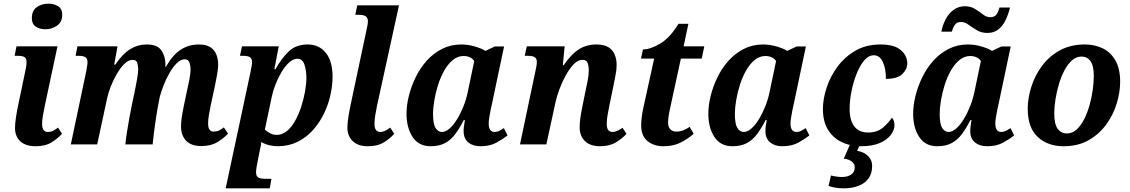

<svg xmlns="http://www.w3.org/2000/svg" viewBox="-20 -789 6173 1049"><path d="M228 -629Q197 -629 175.5 -643.5Q154 -658 154 -689Q154 -731 181 -750Q208 -769 244 -769Q275 -769 297.5 -755Q320 -741 320 -708Q320 -668 291 -648.5Q262 -629 228 -629ZM175 10Q120 10 91 -17Q62 -44 62 -90Q62 -113 67.5 -150Q73 -187 83 -232L117 -395Q121 -411 123 -425Q125 -439 125 -449Q125 -470 114 -477Q103 -484 77 -484H60L70 -536H294L225 -212Q219 -183 214.5 -157.5Q210 -132 210 -112Q210 -68 242 -68Q257 -68 269.5 -74Q282 -80 297 -92L319 -58Q296 -33 262 -11.5Q228 10 175 10Z M1080 9Q1024 9 996.5 -20.5Q969 -50 969 -98Q969 -120 973 -147.5Q977 -175 985 -214L1002 -295Q1007 -316 1014 -350.5Q1021 -385 1021 -412Q1021 -430 1015 -447.5Q1009 -465 989 -465Q967 -465 945.5 -443.5Q924 -422 905.5 -389.5Q887 -357 873.5 -322Q860 -287 853 -260L841 -198Q837 -177 831.5 -139.5Q826 -102 821 -63.5Q816 -25 814 0H665Q667 -26 673.5 -66.5Q680 -107 687.5 -149Q695 -191 702 -223L717 -294Q724 -327 729.5 -360Q735 -393 735 -411Q735 -428 730 -445Q725 -462 705 -462Q682 -462 660 -440.5Q638 -419 618.5 -385.5Q599 -352 585 -316Q571 -280 565 -251L511 0H367L451 -399Q453 -412 455.5 -425.5Q458 -439 458 -449Q458 -470 446 -477Q434 -484 410 -484H393L403 -536H622L604 -436H610Q650 -495 691.5 -520.5Q733 -546 782 -546Q839 -546 861 -514.5Q883 -483 884 -439Q884 -433 883 -425H887Q922 -487 966 -516.5Q1010 -546 1067 -546Q1107 -546 1130 -530.5Q1153 -515 1162.5 -490Q1172 -465 1172 -437Q1172 -410 1165.5 -378Q1159 -346 1154 -319L1131 -212Q1125 -183 1121 -158.5Q1117 -134 1117 -113Q1117 -70 1148 -70Q1163 -70 1175.5 -75.5Q1188 -81 1203 -93L1226 -59Q1203 -34 1167.5 -12.5Q1132 9 1080 9Z M1349 -397Q1352 -414 1354.5 -426.5Q1357 -439 1357 -448Q1357 -469 1345.5 -476.5Q1334 -484 1309 -484H1291L1302 -536H1503L1479 -411H1485Q1518 -470 1557.5 -508Q1597 -546 1662 -546Q1723 -546 1760 -500.5Q1797 -455 1797 -370Q1797 -323 1785.5 -270.5Q1774 -218 1750 -168.5Q1726 -119 1690.5 -79Q1655 -39 1607.5 -15Q1560 9 1501 10Q1447 10 1407 -13Q1407 -5 1404.5 9Q1402 23 1399 35L1386 101Q1383 115 1381 128Q1379 141 1379 152Q1379 175 1392 181.5Q1405 188 1431 188H1463L1454 240H1213ZM1492 -52Q1522 -52 1547.5 -73Q1573 -94 1592.5 -129Q1612 -164 1625.5 -205.5Q1639 -247 1646.5 -288.5Q1654 -330 1654 -364Q1654 -403 1643.5 -435.5Q1633 -468 1605 -468Q1582 -468 1559.5 -447.5Q1537 -427 1518 -395Q1499 -363 1485 -327Q1471 -291 1465 -261L1427 -81Q1436 -72 1453.5 -62Q1471 -52 1492 -52Z M1990 10Q1936 10 1907 -18Q1878 -46 1878 -92Q1878 -117 1884 -154Q1890 -191 1900 -237L1982 -623Q1985 -636 1987.5 -650Q1990 -664 1990 -673Q1990 -692 1978 -700Q1966 -708 1941 -708H1921L1932 -760H2160L2040 -212Q2034 -184 2030 -158Q2026 -132 2026 -112Q2026 -68 2058 -68Q2070 -68 2083 -74Q2096 -80 2112 -92L2134 -58Q2112 -33 2077.5 -11.5Q2043 10 1990 10Z M2333 10Q2267 10 2234 -41Q2201 -92 2201 -167Q2201 -214 2214 -266Q2227 -318 2251.5 -368Q2276 -418 2312 -458Q2348 -498 2395.5 -522Q2443 -546 2500 -546Q2537 -546 2574.5 -535Q2612 -524 2632 -511L2683 -535H2734L2668 -222Q2665 -211 2661 -190.5Q2657 -170 2653.5 -149Q2650 -128 2650 -115Q2650 -68 2682 -68Q2695 -68 2706.5 -73.5Q2718 -79 2733 -89L2753 -49Q2729 -30 2693 -10Q2657 10 2605 10Q2564 10 2538.5 -11Q2513 -32 2513 -73Q2513 -87 2515 -101Q2517 -115 2520 -133H2514Q2491 -88 2467 -56Q2443 -24 2411 -7Q2379 10 2333 10ZM2394 -68Q2415 -68 2436.5 -87Q2458 -106 2477.5 -138Q2497 -170 2512.5 -209Q2528 -248 2536 -288L2571 -455Q2563 -469 2547 -476Q2531 -483 2513 -483Q2481 -483 2454.5 -461.5Q2428 -440 2407.5 -404Q2387 -368 2373.5 -325.5Q2360 -283 2353 -241Q2346 -199 2346 -166Q2346 -111 2360 -89.5Q2374 -68 2394 -68Z M3258 10Q3204 10 3175 -19Q3146 -48 3147 -96Q3147 -118 3151 -146Q3155 -174 3163 -213L3179 -292Q3184 -312 3190.5 -347Q3197 -382 3197 -407Q3197 -426 3191 -444Q3185 -462 3162 -462Q3138 -462 3115 -438.5Q3092 -415 3071.5 -378Q3051 -341 3036.5 -301.5Q3022 -262 3015 -230L2965 0H2821L2905 -399Q2908 -412 2910.5 -426Q2913 -440 2913 -450Q2913 -469 2901.5 -476.5Q2890 -484 2864 -484H2847L2858 -536H3065L3055 -433H3060Q3099 -491 3141 -518.5Q3183 -546 3239 -546Q3281 -546 3305 -530.5Q3329 -515 3339 -489.5Q3349 -464 3349 -434Q3349 -408 3342.5 -376Q3336 -344 3331 -317L3309 -211Q3303 -182 3299 -157.5Q3295 -133 3295 -112Q3295 -68 3326 -68Q3350 -68 3381 -91L3403 -58Q3381 -33 3345.5 -11.5Q3310 10 3258 10Z M3604 10Q3552 10 3517.5 -18.5Q3483 -47 3483 -104Q3483 -123 3486 -147.5Q3489 -172 3493 -191L3554 -469H3482L3493 -519Q3533 -519 3586.5 -550.5Q3640 -582 3687 -659H3741L3715 -536H3828L3814 -469H3700L3641 -197Q3630 -147 3630 -119Q3630 -95 3642.5 -82.5Q3655 -70 3675 -70Q3695 -70 3714 -77.5Q3733 -85 3748 -96L3770 -58Q3738 -30 3698.5 -10Q3659 10 3604 10Z M3982 10Q3916 10 3883 -41Q3850 -92 3850 -167Q3850 -214 3863 -266Q3876 -318 3900.5 -368Q3925 -418 3961 -458Q3997 -498 4044.5 -522Q4092 -546 4149 -546Q4186 -546 4223.5 -535Q4261 -524 4281 -511L4332 -535H4383L4317 -222Q4314 -211 4310 -190.5Q4306 -170 4302.5 -149Q4299 -128 4299 -115Q4299 -68 4331 -68Q4344 -68 4355.5 -73.5Q4367 -79 4382 -89L4402 -49Q4378 -30 4342 -10Q4306 10 4254 10Q4213 10 4187.5 -11Q4162 -32 4162 -73Q4162 -87 4164 -101Q4166 -115 4169 -133H4163Q4140 -88 4116 -56Q4092 -24 4060 -7Q4028 10 3982 10ZM4043 -68Q4064 -68 4085.5 -87Q4107 -106 4126.5 -138Q4146 -170 4161.5 -209Q4177 -248 4185 -288L4220 -455Q4212 -469 4196 -476Q4180 -483 4162 -483Q4130 -483 4103.5 -461.5Q4077 -440 4056.5 -404Q4036 -368 4022.5 -325.5Q4009 -283 4002 -241Q3995 -199 3995 -166Q3995 -111 4009 -89.5Q4023 -68 4043 -68Z M4683 10Q4626 10 4579 -12.5Q4532 -35 4504 -80Q4476 -125 4476 -193Q4476 -248 4496 -309.5Q4516 -371 4556 -425Q4596 -479 4654.5 -512.5Q4713 -546 4790 -546Q4867 -546 4902 -515Q4937 -484 4937 -443Q4937 -411 4910 -384.5Q4883 -358 4820 -358Q4821 -411 4804 -449Q4787 -487 4754 -487Q4725 -487 4701 -458Q4677 -429 4659 -383Q4641 -337 4631.5 -287Q4622 -237 4622 -194Q4622 -132 4647.5 -98.5Q4673 -65 4723 -65Q4772 -65 4802.5 -90.5Q4833 -116 4853 -146Q4859 -140 4863 -129.5Q4867 -119 4867 -105Q4867 -79 4847.5 -52.5Q4828 -26 4787.5 -8Q4747 10 4683 10ZM4592 240Q4566 240 4545.5 236.5Q4525 233 4507 227L4520 170Q4554 178 4581 178Q4610 178 4630 165Q4650 152 4650 124Q4650 105 4632.5 92.5Q4615 80 4590 78L4628 -9H4682L4663 35Q4700 41 4722.5 63Q4745 85 4745 117Q4745 160 4724.5 187Q4704 214 4669 227Q4634 240 4592 240Z M5101 10Q5035 10 5002 -41Q4969 -92 4969 -167Q4969 -214 4982 -266Q4995 -318 5019.5 -368Q5044 -418 5080 -458Q5116 -498 5163.5 -522Q5211 -546 5268 -546Q5305 -546 5342.5 -535Q5380 -524 5400 -511L5451 -535H5502L5436 -222Q5433 -211 5429 -190.5Q5425 -170 5421.5 -149Q5418 -128 5418 -115Q5418 -68 5450 -68Q5463 -68 5474.5 -73.5Q5486 -79 5501 -89L5521 -49Q5497 -30 5461 -10Q5425 10 5373 10Q5332 10 5306.5 -11Q5281 -32 5281 -73Q5281 -87 5283 -101Q5285 -115 5288 -133H5282Q5259 -88 5235 -56Q5211 -24 5179 -7Q5147 10 5101 10ZM5162 -68Q5183 -68 5204.5 -87Q5226 -106 5245.5 -138Q5265 -170 5280.5 -209Q5296 -248 5304 -288L5339 -455Q5331 -469 5315 -476Q5299 -483 5281 -483Q5249 -483 5222.5 -461.5Q5196 -440 5175.5 -404Q5155 -368 5141.5 -325.5Q5128 -283 5121 -241Q5114 -199 5114 -166Q5114 -111 5128 -89.5Q5142 -68 5162 -68ZM5375 -609Q5342 -609 5317 -624Q5292 -639 5271.5 -654Q5251 -669 5231 -669Q5207 -669 5196.5 -652.5Q5186 -636 5180 -616H5123Q5130 -652 5146.5 -683.5Q5163 -715 5189 -734.5Q5215 -754 5250 -755Q5284 -755 5307.5 -740Q5331 -725 5350.5 -710Q5370 -695 5390 -695Q5415 -695 5425.5 -711.5Q5436 -728 5441 -748H5498Q5490 -713 5475 -681Q5460 -649 5435.5 -629Q5411 -609 5375 -609Z M5791 10Q5704 10 5649.5 -41Q5595 -92 5595 -195Q5595 -251 5614 -312.5Q5633 -374 5671.5 -427Q5710 -480 5769 -513Q5828 -546 5907 -546Q5961 -546 6004.5 -525Q6048 -504 6074 -459Q6100 -414 6100 -342Q6100 -287 6082 -226Q6064 -165 6026 -111.5Q5988 -58 5929.5 -24Q5871 10 5791 10ZM5809 -60Q5839 -60 5862.5 -81.5Q5886 -103 5904 -139Q5922 -175 5933.5 -217Q5945 -259 5950.5 -300Q5956 -341 5956 -373Q5956 -430 5938 -455Q5920 -480 5889 -480Q5860 -480 5836.5 -459Q5813 -438 5795 -403.5Q5777 -369 5765 -328Q5753 -287 5746.5 -245.5Q5740 -204 5740 -170Q5740 -111 5758.5 -85.5Q5777 -60 5809 -60Z"/></svg>

Font: Noto Serif SemiCondensed
Style: Bold Italic
Weight: 700
Width: 4
Italic angle: -12°
Designer: Monotype Design Team
Foundry: Monotype Imaging Inc.
Version: Version 2.014